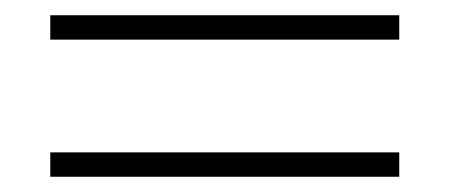

<svg xmlns="http://www.w3.org/2000/svg" viewBox="-20 -356 590 252"><path d="M46 -156H504V-124H46ZM46 -336H504V-304H46Z"/></svg>

Font: Ysabeau Light
Style: Regular
Weight: 300
Designer: Christian Thalmann (Catharsis Fonts)
Version: Version 0.003